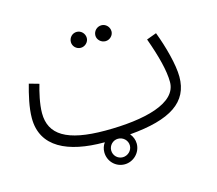

<svg xmlns="http://www.w3.org/2000/svg" viewBox="-93 -607 975 863"><g transform="rotate(-15 395.0 -175.5)"><path d="M446 -417C466 -417 483 -434 483 -453C483 -474 466 -491 446 -491C425 -491 408 -474 408 -453C408 -434 425 -417 446 -417ZM331 -417C351 -417 368 -434 368 -453C368 -474 351 -491 331 -491C310 -491 294 -474 294 -453C294 -434 310 -417 331 -417ZM322 21H325C316 33 311 48 311 64C311 106 344 140 386 140C427 140 462 106 462 64C462 46 455 29 444 16C636 0 725 -59 725 -177C725 -233 701 -322 674 -393L628 -376C659 -290 678 -218 678 -165C678 -66 525 -29 341 -29C162 -29 86 -78 86 -178C86 -221 99 -275 109 -309L63 -322C50 -276 36 -217 36 -168C36 -33 154 21 322 21ZM386 107C362 107 343 88 343 64C343 41 362 21 386 21C410 21 430 40 430 64C430 88 409 107 386 107Z"/></g></svg>

Font: Noto Sans Arabic UI Cn Lt
Style: Regular
Weight: 300
Width: 3
Designer: Monotype Design Team, Nadine Chahine and Nizar Qandah
Foundry: Monotype Imaging Inc.
Version: Version 2.010